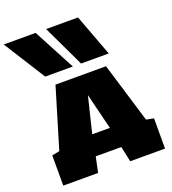

<svg xmlns="http://www.w3.org/2000/svg" viewBox="-214 -1215 1212 1353"><g transform="rotate(-20 392.5 -539.0)"><path d="M289.1 -1078.1H528.3L645 -765.6H437.5ZM-28.8 -1078.1H210.4L376 -765.6H168.5ZM527.3 0 502.9 -115.7H311L286.6 0H25.4V-226.6L82 -237.8L217.3 -687.5H596.2L732.4 -237.8L788.6 -226.6V0ZM340.8 -270H473.1L406.7 -540Z"/></g></svg>

Font: Holtwood One SC
Style: Regular
Weight: 400
Version: Version 1.000